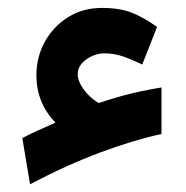

<svg xmlns="http://www.w3.org/2000/svg" viewBox="-20 -420 471 487"><path d="M177.2 -231.9Q177.2 -213.9 192.4 -193.1Q207.5 -172.4 230 -158.7Q264.6 -169.9 289.6 -176.8Q314.5 -183.6 337.6 -188.5Q360.8 -193.4 389.6 -198.2V-80.1Q319.3 -64.9 234.1 -33.2Q148.9 -1.5 56.2 47.4L36.6 -69.8Q56.6 -80.6 77.4 -89.6Q98.1 -98.6 120.6 -108.9Q72.3 -159.7 72.3 -228.5Q72.3 -275.4 93.8 -314.2Q115.2 -353 152.8 -376.5Q190.4 -399.9 238.3 -399.9Q285.2 -399.9 315.9 -387.2Q346.7 -374.5 378.4 -351.6L340.8 -256.3Q316.9 -268.1 293.5 -276.4Q270 -284.7 244.6 -284.7Q220.7 -284.7 199 -269.3Q177.2 -253.9 177.2 -231.9Z"/></svg>

Font: Vazirmatn UI FD
Style: Bold
Weight: 700
Designer: Saber Rastikerdar
Foundry: Saber Rastikerdar
Version: Version 33.003